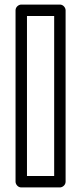

<svg xmlns="http://www.w3.org/2000/svg" viewBox="-20 -795 358 840"><path d="M217 -25H98V-725H217ZM242 25C253 25 267 15 267 0V-750C267 -761 257 -775 242 -775H73C62 -775 48 -765 48 -750V0C48 11 58 25 73 25Z"/></svg>

Font: Asimov
Style: XWidOu
Weight: 500
Designer: Google
Version: Version 2.000980; 2014